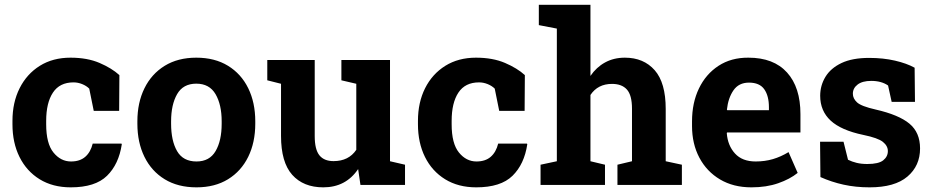

<svg xmlns="http://www.w3.org/2000/svg" viewBox="-20 -782 3945 812"><path d="M279.3 10.3Q203.1 10.3 147.7 -23.9Q92.3 -58.1 62.5 -118.2Q32.7 -178.2 32.7 -256.3V-271Q32.7 -348.6 63 -408.9Q93.3 -469.2 148.4 -503.7Q203.6 -538.1 278.3 -538.1Q349.1 -538.1 400.9 -515.9Q452.6 -493.7 484.9 -464.4L483.9 -313H376.5L357.4 -407.2Q345.7 -418.9 327.6 -426.3Q309.6 -433.6 291 -433.6Q232.4 -433.6 203.9 -390.4Q175.3 -347.2 175.3 -271V-256.3Q175.3 -174.8 206.1 -137Q236.8 -99.1 280.3 -99.1Q317.9 -99.1 340.6 -118.9Q363.3 -138.7 372.1 -174.8H493.7L495.1 -171.9Q482.4 -87.4 432.6 -38.6Q382.8 10.3 279.3 10.3Z M811 10.3Q732.4 10.3 676.5 -23.9Q620.6 -58.1 590.8 -118.9Q561 -179.7 561 -258.8V-269Q561 -347.7 590.8 -408.4Q620.6 -469.2 676.5 -503.7Q732.4 -538.1 810.1 -538.1Q888.2 -538.1 944.1 -503.9Q1000 -469.7 1029.8 -408.9Q1059.6 -348.1 1059.6 -269V-258.8Q1059.6 -179.7 1029.8 -118.9Q1000 -58.1 944.3 -23.9Q888.7 10.3 811 10.3ZM811 -99.1Q866.2 -99.1 891.8 -143.1Q917.5 -187 917.5 -258.8V-269Q917.5 -339.4 891.6 -383.8Q865.7 -428.2 810.1 -428.2Q754.4 -428.2 729 -383.8Q703.6 -339.4 703.6 -269V-258.8Q703.6 -186.5 729 -142.8Q754.4 -99.1 811 -99.1Z M1347.2 10.3Q1263.2 10.3 1215.8 -42.7Q1168.5 -95.7 1168.5 -207.5V-427.7L1110.4 -442.4V-528.3H1311V-206.5Q1311 -149.9 1330.8 -125.2Q1350.6 -100.6 1390.6 -100.6Q1454.6 -100.6 1486.8 -148.4V-427.7L1423.8 -442.4V-528.3H1629.4V-100.1L1692.9 -85.4V0H1504.4L1494.6 -66.9Q1442.4 10.3 1347.2 10.3Z M1994.1 10.3Q1918 10.3 1862.5 -23.9Q1807.1 -58.1 1777.3 -118.2Q1747.6 -178.2 1747.6 -256.3V-271Q1747.6 -348.6 1777.8 -408.9Q1808.1 -469.2 1863.3 -503.7Q1918.5 -538.1 1993.2 -538.1Q2064 -538.1 2115.7 -515.9Q2167.5 -493.7 2199.7 -464.4L2198.7 -313H2091.3L2072.3 -407.2Q2060.5 -418.9 2042.5 -426.3Q2024.4 -433.6 2005.9 -433.6Q1947.3 -433.6 1918.7 -390.4Q1890.1 -347.2 1890.1 -271V-256.3Q1890.1 -174.8 1920.9 -137Q1951.7 -99.1 1995.1 -99.1Q2032.7 -99.1 2055.4 -118.9Q2078.1 -138.7 2086.9 -174.8H2208.5L2210 -171.9Q2197.3 -87.4 2147.5 -38.6Q2097.7 10.3 1994.1 10.3Z M2266.1 0V-85.4L2335 -100.1V-661.1L2258.8 -675.8V-761.7H2477.1V-460.9Q2502 -497.6 2538.8 -517.8Q2575.7 -538.1 2622.6 -538.1Q2702.1 -538.1 2748.8 -485.1Q2795.4 -432.1 2795.4 -321.3V-100.1L2863.8 -85.4V0H2591.3V-85.4L2652.8 -100.1V-322.3Q2652.8 -379.4 2631.3 -403.3Q2609.9 -427.2 2568.4 -427.2Q2508.3 -427.2 2477.1 -380.4V-100.1L2538.6 -85.4V0Z M3157.7 10.3Q3081.5 10.3 3025.1 -23.2Q2968.8 -56.6 2937.7 -115.2Q2906.7 -173.8 2906.7 -249V-268.6Q2906.7 -347.2 2936 -408Q2965.3 -468.8 3018.8 -503.7Q3072.3 -538.6 3145 -538.1Q3252 -538.1 3308.6 -475.3Q3365.2 -412.6 3365.2 -299.3V-221.7H3054.7L3053.7 -218.8Q3057.6 -166.5 3088.4 -132.8Q3119.1 -99.1 3175.8 -99.1Q3214.8 -99.1 3248.8 -109.1Q3282.7 -119.1 3314.9 -138.7L3353.5 -50.8Q3320.8 -24.4 3271.2 -7.1Q3221.7 10.3 3157.7 10.3ZM3055.7 -315.9H3231.9V-328.6Q3231.9 -376.5 3212.2 -404.5Q3192.4 -432.6 3147.5 -432.6Q3104.5 -432.6 3082 -400.1Q3059.6 -367.7 3054.2 -318.4Z M3657.7 10.3Q3598.6 10.3 3547.6 -1Q3496.6 -12.2 3449.7 -33.2L3448.2 -182.6H3547.4L3566.4 -106.4Q3583 -98.1 3602.8 -93.3Q3622.6 -88.4 3647.9 -88.4Q3695.8 -88.4 3715.3 -104Q3734.9 -119.6 3734.9 -143.1Q3734.9 -165 3713.9 -181.9Q3692.9 -198.7 3631.3 -211.4Q3537.1 -231 3492.9 -272Q3448.7 -313 3448.7 -377Q3448.7 -420.4 3470.9 -457Q3493.2 -493.7 3538.8 -515.4Q3584.5 -537.1 3655.8 -537.1Q3715.3 -537.1 3764.9 -525.6Q3814.5 -514.2 3848.1 -495.6L3849.6 -351.1H3751L3735.8 -420.4Q3707.5 -439.9 3664.6 -439.9Q3627.4 -439.9 3607.2 -424.6Q3586.9 -409.2 3586.9 -385.7Q3586.9 -365.2 3604.7 -348.9Q3622.6 -332.5 3683.1 -318.8Q3781.2 -296.4 3826.2 -259Q3871.1 -221.7 3871.1 -154.3Q3871.1 -80.6 3817.6 -35.2Q3764.2 10.3 3657.7 10.3Z"/></svg>

Font: Roboto Slab
Style: Bold
Weight: 700
Designer: Google
Version: Version 2.000; ttfautohint (v1.8.1.43-b0c9)